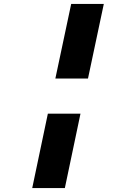

<svg xmlns="http://www.w3.org/2000/svg" viewBox="-20 -761 690 971"><path d="M260 -364 340 -741H505L425 -364ZM143 190 222 -186H387L308 190Z"/></svg>

Font: Azeret Mono Thin
Style: Bold Italic
Weight: 700
Italic angle: -12°
Version: Version 1.002